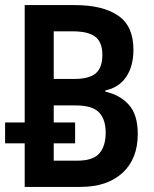

<svg xmlns="http://www.w3.org/2000/svg" viewBox="-20 -734 603 754"><path d="M77 0V-171H0V-253H77V-714H274Q383 -714 443.5 -673Q504 -632 504 -539Q504 -474 475.5 -432Q447 -390 394 -379V-374Q452 -361 486.5 -322Q521 -283 521 -208Q521 -110 461 -55Q401 0 296 0ZM272 -424Q331 -424 356.5 -446.5Q382 -469 382 -518Q382 -568 354.5 -589.5Q327 -611 265 -611H191V-424ZM283 -103Q345 -103 370 -131.5Q395 -160 395 -213Q395 -265 369 -292.5Q343 -320 277 -320H191V-253H275V-171H191V-103Z"/></svg>

Font: Noto Sans Mono SemiCondensed SemiBold
Style: Regular
Weight: 600
Width: 4
Designer: Monotype Design Team
Foundry: Monotype Imaging Inc.
Version: Version 2.014; ttfautohint (v1.8.4.7-5d5b)